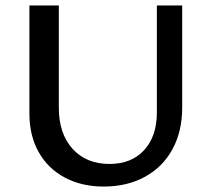

<svg xmlns="http://www.w3.org/2000/svg" viewBox="-20 -678 774 705"><path d="M88 -261V-658H196V-283Q196 -187 246.5 -131.5Q297 -76 382 -76Q463 -76 509.5 -127Q556 -178 556 -265V-658H649V-283Q649 -196 613.5 -130.5Q578 -65 512.5 -29Q447 7 361 7Q280 7 218 -26Q156 -59 122 -119.5Q88 -180 88 -261Z"/></svg>

Font: Ysabeau Infant Semibold
Style: Regular
Weight: 600
Designer: Christian Thalmann (Catharsis Fonts)
Version: Version 0.003